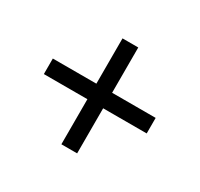

<svg xmlns="http://www.w3.org/2000/svg" viewBox="-110 -733 792 760"><g transform="rotate(30 286.0 -353.0)"><path d="M321 -388H520V-317H321V-111H249V-317H50V-388H249V-595H321Z"/></g></svg>

Font: Noto Sans Thaana
Style: Regular
Weight: 400
Designer: Monotype Design Team
Foundry: Monotype Imaging Inc.
Version: Version 2.001